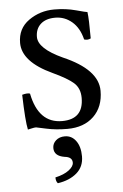

<svg xmlns="http://www.w3.org/2000/svg" viewBox="-51 -507 495 771"><g transform="rotate(-5 196.0 -122.0)"><path d="M329.1 -448.2Q333 -421.4 333 -341.8Q320.8 -335 306.2 -339.8Q294.9 -386.7 265.4 -411.9Q235.8 -437 198 -437Q160.2 -437 139.2 -418Q118.2 -398.9 118.2 -366.2Q118.2 -319.3 214.8 -274.9Q354 -214.8 354 -128.9Q354 -64 314.5 -25.9Q274.9 12.2 208 12.2Q162.1 12.2 123.5 3.7Q85 -4.9 83 -4.9Q76.2 -4.9 65.7 -2.4Q55.2 0 49.8 1Q42 -33.2 39.1 -140.1Q60.1 -146 70.8 -142.1Q94.7 -21 189.9 -21Q275.9 -21 275.9 -106.9Q275.9 -146 251 -168Q226.1 -189.9 168 -216.8Q48.8 -272 48.8 -348.1Q48.8 -406.2 94 -438.2Q139.2 -470.2 196.8 -470.2Q243.7 -470.2 283.9 -459.2Q324.2 -448.2 329.1 -448.2ZM194.8 41Q222.7 41 239.7 64.5Q256.8 87.9 256.8 127Q256.8 168.9 227.5 194.1Q198.2 219.2 150.9 226.1Q143.1 218.3 143.1 202.1Q178.2 194.3 198 179.2Q217.8 164.1 217.8 148.9Q217.8 126 187 123Q145 116.2 145 84Q145 65.9 158.9 53.5Q172.9 41 194.8 41Z"/></g></svg>

Font: Linux Libertine Capitals
Style: Small Caps
Weight: 400
Designer: Philipp H. Poll
Foundry: Philipp H. Poll
Version: Version 5.1.3